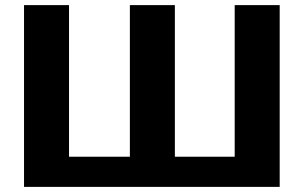

<svg xmlns="http://www.w3.org/2000/svg" viewBox="-20 -731 1192 751"><path d="M250 -711H74V0H1074V-711H898V-118H664V-711H488V-118H250Z"/></svg>

Font: Asimov
Style: XWid
Weight: 500
Designer: Google
Version: Version 2.000980; 2014